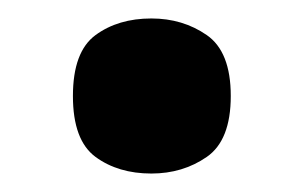

<svg xmlns="http://www.w3.org/2000/svg" viewBox="-20 -180 329 208"><path d="M144 8Q108 8 83.5 -10Q59 -28 59 -76Q59 -124 83.5 -142Q108 -160 144 -160Q178 -160 204 -142Q230 -124 230 -76Q230 -28 204 -10Q178 8 144 8Z"/></svg>

Font: Noto Serif Hebrew Condensed Black
Style: Regular
Weight: 900
Width: 3
Designer: Monotype Design Team
Foundry: Monotype Imaging Inc.
Version: Version 2.004; ttfautohint (v1.8.4.7-5d5b)